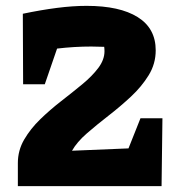

<svg xmlns="http://www.w3.org/2000/svg" viewBox="-20 -636 612 656"><path d="M41 0V-79Q41 -122 62.5 -159Q84 -196 117.5 -228.5Q151 -261 189 -290.5Q227 -320 261 -348Q295 -376 316 -404Q337 -432 337 -461Q337 -469 336 -476Q314 -477 292 -477Q234 -477 175 -470L133 -348H59L58 -589Q120 -602 174.5 -609Q229 -616 276 -616Q389 -616 450.5 -577.5Q512 -539 512 -464Q512 -418 488 -379Q464 -340 427.5 -306Q391 -272 351 -241Q311 -210 277 -180.5Q243 -151 226 -121L419 -129L460 -232H535L532 0Z"/></svg>

Font: Piazzolla SC ExtraBold
Style: Regular
Weight: 800
Designer: Juan Pablo del Peral
Foundry: Huerta Tipografica
Version: Version 1.330